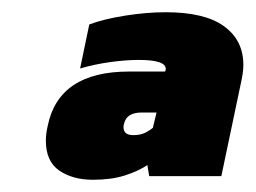

<svg xmlns="http://www.w3.org/2000/svg" viewBox="-20 -674 418 314"><path d="M132 -380Q99 -380 77 -395Q55 -410 55 -444Q55 -455 58 -468Q76 -557 191 -557H250L251 -560Q253 -576 207 -576Q186 -576 160.5 -572.5Q135 -569 111 -562L126 -634Q150 -643 185 -648.5Q220 -654 251 -654Q315 -654 346.5 -631Q378 -608 378 -568Q378 -557 375 -543L342 -386H224L221 -404Q206 -394 184 -387Q162 -380 132 -380ZM198 -453Q209 -453 216.5 -456.5Q224 -460 230 -465L236 -490H212Q187 -490 183 -472Q182 -470 182 -466Q182 -453 198 -453Z"/></svg>

Font: Kanit Black
Style: Italic
Weight: 900
Italic angle: -12°
Designer: Katatrad Team
Foundry: CadsonDemak
Version: Version 2.000; ttfautohint (v1.8.3)